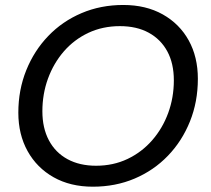

<svg xmlns="http://www.w3.org/2000/svg" viewBox="-20 -725 826 753"><path d="M344 7.2Q256 7.2 190.3 -29.8Q124.7 -66.8 88.3 -132.2Q51.9 -197.6 51.9 -283.1Q51.9 -372.3 82.9 -449.3Q113.9 -526.3 169.3 -583.9Q224.6 -641.5 299.8 -673.5Q374.9 -705.5 463.4 -705.5Q552.4 -705.5 618.3 -668.5Q684.2 -631.4 720.1 -566.6Q756 -501.7 756 -415.9Q756 -325.9 725 -248.8Q694 -171.7 638.6 -114.2Q583.3 -56.7 508.1 -24.7Q433 7.2 344 7.2ZM356.8 -75Q424.4 -75 480.4 -101.7Q536.3 -128.4 576.9 -175Q617.6 -221.7 639.7 -282.1Q661.8 -342.5 661.8 -409.9Q661.8 -476.3 636.2 -523.5Q610.6 -570.8 563.3 -596.7Q516 -622.5 450.4 -622.5Q382.5 -622.5 326.4 -596.1Q270.4 -569.6 230.2 -523.2Q190.1 -476.8 168.1 -416.5Q146.2 -356.2 146.2 -288.6Q146.2 -223 171.7 -174.8Q197.3 -126.6 244.7 -100.8Q292.1 -75 356.8 -75Z"/></svg>

Font: Poppins Variable
Style: Italic
Weight: 100
Italic angle: -10°
Designer: Jonny Pinhorn
Foundry: Indian Type Foundry
Version: Version 6.000